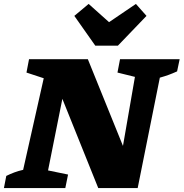

<svg xmlns="http://www.w3.org/2000/svg" viewBox="-52 -959 936 979"><path d="M560 -657H864L851 -595Q829 -585 808.5 -577.5Q788 -570 763 -563L650 0H449L266 -455L193 -90L295 -69L281 0H-32L-20 -62Q0 -72 21.5 -80Q43 -88 66 -93L171 -560L83 -589L96 -657H396L575 -215L636 -567L547 -589ZM434 -726 327 -878 400 -939 504 -846 641 -939 695 -878 549 -726Z"/></svg>

Font: Piazzolla SC ExtraBold
Style: Italic
Weight: 800
Italic angle: -11.3°
Designer: Juan Pablo del Peral
Foundry: Huerta Tipografica
Version: Version 1.330